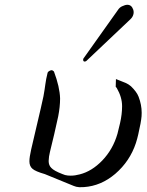

<svg xmlns="http://www.w3.org/2000/svg" viewBox="-20 -762 606 794"><path d="M337.9 -510.7Q335.9 -509.3 335.4 -508.8Q326.7 -504.9 324.2 -511.7Q323.2 -515.1 324.7 -519.5L467.3 -720.2Q474.1 -731 484.4 -735.8Q497.6 -742.2 506.8 -742.2Q523.9 -742.2 530.8 -722.7Q534.2 -712.4 531.7 -703.1Q529.3 -691.9 519 -682.1ZM165.5 -42Q126.5 -53.2 114.3 -64Q101.6 -74.7 101.6 -95.2Q101.6 -111.8 108.9 -144L148.4 -313Q156.2 -346.7 159.7 -363.8Q165 -393.1 167.5 -413.1Q169.9 -433.1 176.8 -460.9Q178.2 -466.3 188.5 -470.7Q190.4 -471.7 192.9 -471.7Q197.8 -471.7 203.1 -466.3Q227.1 -402.3 228.5 -355Q228.5 -320.3 220.7 -280.8Q217.8 -265.1 213.4 -248L204.1 -206.5Q197.3 -179.7 189.5 -146L186.5 -133.3Q181.6 -112.8 181.6 -101.1Q181.6 -98.6 181.2 -96.2Q181.2 -78.1 192.4 -67.4Q203.1 -55.7 237.3 -42.5Q249 -37.1 260.7 -36.1Q266.6 -35.6 272.5 -35.6Q290.5 -35.6 310.1 -41Q359.9 -53.7 402.8 -98.1Q447.3 -144.5 465.8 -209Q468.8 -218.8 476.6 -253.4Q484.9 -290 484.9 -323.2Q484.9 -359.9 462.9 -397.9Q461.4 -400.4 458.5 -403.3L459.5 -435.1L501 -418.5Q511.7 -413.6 521.5 -405.3Q545.4 -382.3 553.2 -361.8Q565.9 -328.6 565.9 -295.4Q565.9 -288.1 565.4 -281.2Q563.5 -257.3 551.8 -206.5Q547.9 -189 542 -170.4Q517.1 -95.2 456.5 -43Q397.9 6.8 327.6 11.7Q320.8 12.2 308.1 12.2Q294.4 11.2 284.7 6.8Z"/></svg>

Font: Caudex
Style: Italic
Weight: 400
Italic angle: -13°
Version: Version 1.04